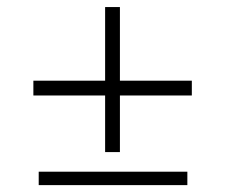

<svg xmlns="http://www.w3.org/2000/svg" viewBox="-20 -538 654 558"><path d="M285.5 -96V-160V-260.5H166H77V-303.5H166H285.5V-408V-517.5H328.5V-408V-303.5H433.5H537.5V-260.5H433.5H328.5V-160V-96ZM92.5 0V-39H524.5V0Z"/></svg>

Font: Merriweather 144pt Light
Style: Regular
Weight: 300
Version: Version 2.100